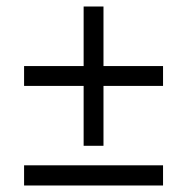

<svg xmlns="http://www.w3.org/2000/svg" viewBox="-20 -679 580 590"><path d="M237 -659H298V-476H481V-415H298V-231H237V-415H54V-476H237ZM54 -171H481V-109H54Z"/></svg>

Font: IBM 3270
Style: Regular
Weight: 400
Monospace: yes
Version: Version 2.3.1